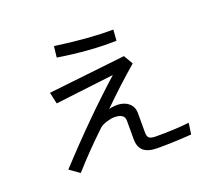

<svg xmlns="http://www.w3.org/2000/svg" viewBox="-124 -897 1249 1102"><g transform="rotate(-20 500.0 -346.0)"><path d="M294.9 -655.3 302.7 -722.7Q508.8 -693.4 655.3 -695.3L650.4 -628.9Q491.2 -624 294.9 -655.3ZM137.7 -28.3Q357.4 -266.6 563.5 -451.2L205.1 -408.2L189.5 -478.5L660.2 -531.2L693.4 -474.6Q585 -381.8 477.5 -275.4Q507.8 -282.2 534.2 -281.2Q575.2 -278.3 599.6 -255.9Q624 -233.4 624 -197.3V-78.1Q624 -53.7 634.8 -44.4Q645.5 -35.2 676.8 -35.2Q800.8 -35.2 878.9 -44.9L869.1 23.4Q764.6 31.2 663.1 31.2Q604.5 31.2 577.1 7.8Q549.8 -15.6 549.8 -63.5V-177.7Q549.8 -220.7 487.3 -220.7Q467.8 -220.7 439.5 -211.9Q411.1 -203.1 395.5 -188.5Q288.1 -86.9 198.2 14.6Z"/></g></svg>

Font: Gothic A1
Style: Regular
Weight: 400
Designer: HanYang I&C Co.,Ltd.
Foundry: HanYang I&C Co.,Ltd.
Version: Version 2.50